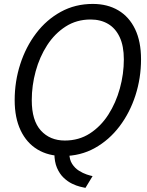

<svg xmlns="http://www.w3.org/2000/svg" viewBox="-20 -766 733 955"><path d="M250.5 -5 325 -3.5Q325 28 338.8 49.2Q352.5 70.5 372.5 83Q392.5 95.5 411.2 101.8Q430 108 440.5 110L405 168.5Q396.5 167 378.2 162.5Q360 158 338.2 147.5Q316.5 137 296.5 118Q276.5 99 263.5 69Q250.5 39 250.5 -5ZM293 10Q220.5 10 166.5 -22.5Q112.5 -55 82.8 -117.2Q53 -179.5 53 -268Q53 -361 80.8 -447Q108.5 -533 159.8 -600.5Q211 -668 282.5 -707.2Q354 -746.5 441.5 -746.5Q514.5 -746.5 568.5 -714.5Q622.5 -682.5 652 -621Q681.5 -559.5 681.5 -471Q681.5 -378 653.8 -291.8Q626 -205.5 574.5 -137.5Q523 -69.5 451.8 -29.8Q380.5 10 293 10ZM302.5 -67Q372.5 -67 427 -102.2Q481.5 -137.5 519 -196Q556.5 -254.5 576.2 -326.2Q596 -398 596 -470.5Q596 -537.5 575.2 -581.5Q554.5 -625.5 517.5 -647.2Q480.5 -669 430.5 -669Q361 -669 306.5 -634Q252 -599 214.5 -541Q177 -483 157.5 -411.8Q138 -340.5 138 -267.5Q138 -166.5 183.2 -116.8Q228.5 -67 302.5 -67Z"/></svg>

Font: Epilogue
Style: Italic
Weight: 400
Italic angle: -12°
Designer: Tyler Finck
Foundry: Etcetera Type Co
Version: Version 2.112